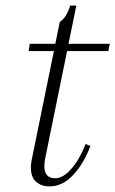

<svg xmlns="http://www.w3.org/2000/svg" viewBox="-20 -654 411 684"><path d="M141 -90Q138 -74 138 -61Q138 -19 177 -19Q205 -19 234.5 -53Q264 -87 285 -141L302 -134Q279 -72 241 -31Q203 10 156 10Q127 10 108.5 -6.5Q90 -23 90 -57Q90 -70 93 -85L172 -472H82L86 -498H177L193 -576Q217 -591 230 -634H252L224 -498H371L366 -472H219Z"/></svg>

Font: Trirong ExtraLight
Style: Italic
Weight: 275
Italic angle: -12°
Designer: Katatrad Team
Foundry: CadsonDemak
Version: Version 1.003